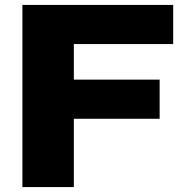

<svg xmlns="http://www.w3.org/2000/svg" viewBox="-20 -760 760 780"><path d="M683.5 -581H280V-436.5H628.5V-277.5H280V0H71V-740H683.5Z"/></svg>

Font: Encode Sans Expanded ExtraBold
Style: Regular
Weight: 800
Width: 7
Designer: Multiple Designers
Foundry: Impallari Type
Version: Version 2.000